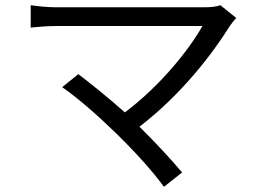

<svg xmlns="http://www.w3.org/2000/svg" viewBox="-20 -675 996 738"><path d="M827 -655C814 -650 793 -647 766 -647H196C163 -647 125 -651 98 -655V-569C118 -571 159 -575 196 -575H758C710 -489 600 -348 460 -243C395 -301 316 -364 281 -390L219 -340C336 -259 526 -74 610 43L680 -12C641 -59 574 -131 516 -188C674 -309 795 -465 864 -576C870 -585 879 -596 888 -606Z"/></svg>

Font: Kinto Sans
Style: Regular
Weight: 400
Designer: Authors: Ryoko NISHIZUKA  (kana & ideographs); Paul D. Hunt (Latin, Greek & Cyrillic); Wenlong ZHANG  (bopomofo); Sandol
Foundry: Adobe Systems Incorporated, ookami Inc.
Version: Version 0.001